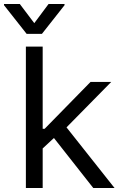

<svg xmlns="http://www.w3.org/2000/svg" viewBox="-62 -940 599 960"><path d="M144.5 -295.9H161.1L390.6 -530.3H494.1L247.1 -279.3H239.3L145.5 -192.4ZM67.4 -707H151.4V0H67.4ZM199.2 -260.7 257.8 -319.3 510.7 0H404.3ZM109.4 -824.2 180.7 -919.9H260.7V-914.1L147.5 -770.5H71.3L-42 -914.1V-919.9H37.1Z"/></svg>

Font: Pretendard JP Variable
Style: Regular
Weight: 400
Designer: Base glyphs from Inter by Rasmus Andersson; Hangul glyphs from Noto Sans CJK(Source Han Sans) by Jang Soo-young and Kang
Foundry: Kil Hyung-jin
Version: Version 1.307;Glyphs 3.2 (3192)